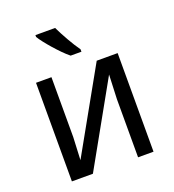

<svg xmlns="http://www.w3.org/2000/svg" viewBox="-138 -874 890 981"><g transform="rotate(-20 307.0 -383.0)"><path d="M168.9 -536.1V-210L163.1 -86.9L415 -536.1H528.8V0H444.8V-315.9L450.2 -448.2L199.2 0H85V-536.1ZM357.4 -606H298.8Q281.7 -619.6 261.7 -639.9Q241.7 -660.2 222.9 -681.6Q204.1 -703.1 188.7 -722.9Q173.3 -742.7 165.5 -755.9V-766.1H272.5Q280.3 -749.5 290.8 -729.7Q301.3 -710 312.5 -690.2Q323.7 -670.4 335.4 -651.9Q347.2 -633.3 357.4 -619.1Z"/></g></svg>

Font: Genotype
Style: Regular
Weight: 400
Foundry: Ascender Corporation
Version: Version 1.00